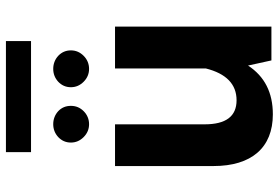

<svg xmlns="http://www.w3.org/2000/svg" viewBox="-168 -776 949 654"><g transform="rotate(-90 307.0 -449.5)"><path d="M115.2 -904.3V-818.8H493.7V-904.3ZM147.9 -683.1C147.9 -666 154.3 -651.9 166.5 -639.6C178.7 -627.4 193.4 -621.1 210.4 -621.1C227.5 -621.1 242.7 -627.4 254.9 -639.6C267.1 -651.9 272.9 -666 272.9 -683.1C272.9 -700.2 267.1 -714.4 254.9 -726.1C242.7 -737.3 227.5 -743.2 210.4 -743.2C193.4 -743.2 178.7 -737.3 166.5 -726.1C154.3 -714.4 147.9 -700.2 147.9 -683.1ZM336.4 -683.1C336.4 -666 342.8 -651.9 355 -639.6C367.2 -627.4 381.8 -621.1 398.9 -621.1C416 -621.1 431.2 -627.4 443.4 -639.6C455.6 -651.9 461.9 -666 461.9 -683.1C461.9 -700.2 455.6 -714.4 443.4 -726.1C431.2 -737.3 416 -743.2 398.9 -743.2C381.8 -743.2 367.2 -737.3 355 -726.1C342.8 -714.4 336.4 -700.2 336.4 -683.1ZM67.9 -197.3C67.9 -67.9 130.4 4.9 244.1 4.9C318.4 4.9 373.5 -23.4 410.2 -79.6L427.7 0H543V-532.7H400.4V-223.6C382.8 -153.8 346.7 -118.7 292 -118.7C237.3 -118.7 210 -154.8 210 -227.5V-532.7H67.9Z"/></g></svg>

Font: Estedad Bold
Style: Regular
Weight: 700
Designer: Amin Abedi
Version: Version 7.3